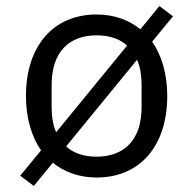

<svg xmlns="http://www.w3.org/2000/svg" viewBox="-20 -576 640 636"><path d="M92 40 155 -37C193 -6 242 12 300 12C445 12 534 -94 534 -258C534 -330 516 -392 484 -438L553 -522L508 -556L445 -479C407 -510 358 -528 300 -528C155 -528 66 -422 66 -258C66 -186 84 -124 116 -78L47 6ZM300 -459C341 -459 376 -448 401 -425L166 -138C156 -160 151 -189 151 -221V-295C151 -406 211 -459 300 -459ZM300 -57C259 -57 224 -68 199 -91L434 -378C444 -356 449 -327 449 -295V-221C449 -110 389 -57 300 -57Z"/></svg>

Font: IBM Plex Mono
Style: Regular
Weight: 400
Monospace: yes
Designer: Mike Abbink, Paul van der Laan, Pieter van Rosmalen
Foundry: Bold Monday
Version: Version 2.004